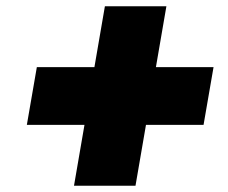

<svg xmlns="http://www.w3.org/2000/svg" viewBox="-20 -585 729 615"><path d="M66 -185H632L664 -370H98ZM316 -565 217 10H414L513 -565Z"/></svg>

Font: Jost Black
Style: Italic
Weight: 900
Italic angle: -5°
Version: Version 3.710